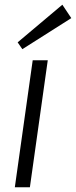

<svg xmlns="http://www.w3.org/2000/svg" viewBox="-20 -796 323 816"><path d="M183 -540 107 0H43L119 -540ZM283 -719 75 -587 55 -616 245 -776Z"/></svg>

Font: Pathway Extreme SemiCondensed ExtraLight
Style: Italic
Weight: 250
Width: 4
Italic angle: -8°
Version: Version 1.001;gftools[0.9.26]